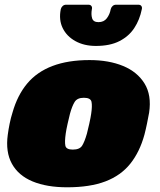

<svg xmlns="http://www.w3.org/2000/svg" viewBox="-20 -785 681 815"><path d="M265 10Q178 10 118 -15Q58 -40 30.5 -90Q3 -140 13 -213Q16 -236 21 -260.5Q26 -285 33 -307Q54 -381 95.5 -430.5Q137 -480 203 -505Q269 -530 360 -530Q442 -530 502.5 -505Q563 -480 593.5 -430.5Q624 -381 613 -307Q609 -285 604 -260.5Q599 -236 593 -213Q573 -140 533 -90Q493 -40 427.5 -15Q362 10 265 10ZM289 -150Q318 -150 328.5 -166.5Q339 -183 349 -218Q353 -233 359 -260Q365 -287 367 -302Q372 -335 368.5 -352.5Q365 -370 336 -370Q308 -370 297 -352.5Q286 -335 277 -302Q273 -287 267 -260Q261 -233 259 -218Q254 -183 257.5 -166.5Q261 -150 289 -150ZM387 -590Q337 -590 300 -610.5Q263 -631 246 -666Q229 -701 238 -746Q240 -754 246 -759.5Q252 -765 261 -765H355Q364 -765 368 -759.5Q372 -754 370 -746Q366 -724 371 -707.5Q376 -691 398 -691Q421 -691 433.5 -707.5Q446 -724 450 -746Q452 -754 458 -759.5Q464 -765 473 -765H567Q576 -765 580 -759.5Q584 -754 582 -746Q573 -701 550 -666Q527 -631 487 -610.5Q447 -590 387 -590Z"/></svg>

Font: Rubik Black
Style: Italic
Weight: 900
Italic angle: -12°
Designer: Hubert and Fischer
Foundry: Hubert and Fischer
Version: Version 2.300;gftools[0.9.30]